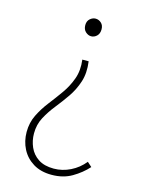

<svg xmlns="http://www.w3.org/2000/svg" viewBox="-108 -554 609 821"><g transform="rotate(15 197.0 -143.0)"><path d="M202 204Q154 204 120.5 183.5Q87 163 69.5 129Q52 95 52 54Q52 13 69 -21.5Q86 -56 110.5 -87.5Q135 -119 158 -151.5Q181 -184 194.5 -221.5Q208 -259 202 -306H230Q237 -255 224 -215.5Q211 -176 188.5 -143.5Q166 -111 142 -81Q118 -51 101 -19Q84 13 84 52Q84 84 96.5 112.5Q109 141 135.5 158.5Q162 176 204 176Q242 176 277.5 158.5Q313 141 338 110L358 128Q330 159 291.5 181.5Q253 204 202 204ZM212 -412Q199 -412 187.5 -422.5Q176 -433 176 -452Q176 -470 187.5 -480Q199 -490 212 -490Q226 -490 237 -480Q248 -470 248 -452Q248 -433 237 -422.5Q226 -412 212 -412Z"/></g></svg>

Font: Source Sans Variable
Style: Regular
Weight: 200
Designer: Paul D. Hunt
Foundry: Adobe Systems Incorporated
Version: Version 3.006;hotconv 1.0.111;makeotfexe 2.5.65597